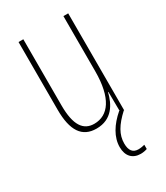

<svg xmlns="http://www.w3.org/2000/svg" viewBox="-186 -607 782 904"><g transform="rotate(-30 205.0 -155.0)"><path d="M261 136C261 88 285 48 337 0H339V-527H313V-228C313 -82 263 -15 186 -15C127 -15 95 -60 95 -167V-527H69V-159C69 -45 106 10 184 10C269 10 302 -54 316 -112H318L319 -8L317 -9C266 35 234 86 234 140C234 189 261 217 305 217C319 217 332 214 340 211V188C334 190 318 193 306 193C276 193 261 174 261 136Z"/></g></svg>

Font: Noto Sans Bengali ExtraCondensed Thin
Style: Regular
Weight: 100
Width: 2
Designer: Joana Ranito - Universal Thirst; Jelle Bosma - Monotype Design Team
Foundry: Universal Thirst ehf.
Version: Version 3.000